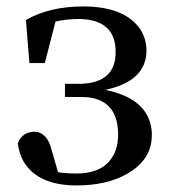

<svg xmlns="http://www.w3.org/2000/svg" viewBox="-20 -561 524 596"><path d="M71.3 -365.2 60.5 -499Q133.8 -541 238.3 -541Q363.3 -541 413.1 -473.6Q434.6 -442.4 434.6 -404.3Q434.6 -309.6 307.6 -282.2Q306.6 -282.2 305.7 -282.2Q443.4 -254.9 451.2 -151.4Q451.2 -145.5 451.2 -140.6Q451.2 -64.5 373 -20.5Q310.5 14.6 217.8 14.6Q98.6 14.6 53.7 -58.6Q39.1 -85 35.2 -116.2Q48.8 -151.4 87.9 -152.3Q127.9 -149.4 140.6 -93.8L160.2 -26.4Q183.6 -22.5 217.8 -22.5Q310.5 -22.5 337.9 -91.8Q346.7 -115.2 346.7 -142.6Q346.7 -247.1 254.9 -258.8Q243.2 -259.8 232.4 -259.8H181.6V-300.8H227.5Q339.8 -302.7 338.9 -400.4Q338.9 -491.2 245.1 -501Q234.4 -502 223.6 -502Q186.5 -502 152.3 -494.1L119.1 -365.2Z"/></svg>

Font: GenYoMin JP SemiBold
Style: Regular
Weight: 600
Version: Version 1.001;PS 1;hotconv 16.6.51;makeotf.lib2.5.65220 DEVE